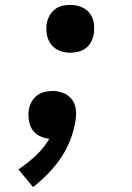

<svg xmlns="http://www.w3.org/2000/svg" viewBox="-20 -558 540 783"><path d="M267 -343Q243 -343 222 -351.5Q201 -360 188 -377.5Q175 -395 171 -418Q167 -441 171 -464Q174 -480 182.5 -495Q191 -510 204.5 -520.5Q218 -531 234.5 -534.5Q251 -538 267 -538Q290 -538 311.5 -529.5Q333 -521 346 -504Q359 -487 362.5 -464Q366 -441 362 -417Q359 -401 351 -386Q343 -371 329 -361Q315 -351 299 -347Q283 -343 267 -343ZM115 205 55 133Q92 108 125.5 77Q159 46 181 8Q162 6 145.5 -1.5Q129 -9 117.5 -22Q106 -35 101 -53Q96 -71 96 -89Q96 -95 96.5 -101Q97 -107 98 -113Q101 -129 109.5 -144Q118 -159 131.5 -169Q145 -179 161.5 -183Q178 -187 194 -187Q217 -187 238.5 -178.5Q260 -170 273 -153Q286 -136 289 -113Q292 -90 288 -67Q282 -28 267.5 10.5Q253 49 230 83.5Q207 118 177.5 148.5Q148 179 115 205Z"/></svg>

Font: Iosevka Curly Oblique
Style: Bold
Weight: 700
Italic angle: -9°
Monospace: yes
Designer: Belleve Invis
Foundry: Belleve Invis
Version: Version 11.1.0; ttfautohint (v1.8.3)